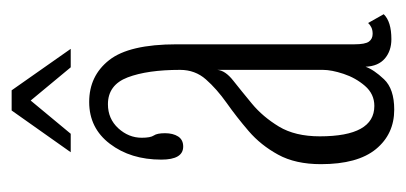

<svg xmlns="http://www.w3.org/2000/svg" viewBox="-208 -496 714 338"><g transform="rotate(-90 149.0 -327.0)"><path d="M125 10Q82 10 55.5 -22.2Q29 -54.5 29 -119Q29 -164 45.8 -194.5Q62.5 -225 87.2 -246.2Q112 -267.5 136.8 -285Q161.5 -302.5 178.2 -321.5Q195 -340.5 195 -367Q195 -424.5 181.8 -459.2Q168.5 -494 134.5 -494Q109 -494 92.2 -475.8Q75.5 -457.5 75.5 -434.5Q75.5 -419 79.5 -413.2Q83.5 -407.5 83.5 -393.5Q83.5 -379.5 77.8 -370.5Q72 -361.5 60 -361.5Q37 -361.5 37 -400Q37 -454 64.8 -490.5Q92.5 -527 138.5 -527Q184.5 -527 212.2 -491.8Q240 -456.5 240 -373V-60Q240 -41 244.8 -34.5Q249.5 -28 258.5 -28Q265.5 -28 270.2 -30.5Q275 -33 277.5 -36L293 -8.5Q280 5 249 5Q228.5 5 215 -6.5Q201.5 -18 200.5 -40.5Q195.5 -26 178.5 -8Q161.5 10 125 10ZM131.5 -25Q152.5 -25 166.8 -41.5Q181 -58 188 -79.2Q195 -100.5 195 -115.5V-301.5Q194 -287.5 176.2 -273.5Q158.5 -259.5 135.5 -240.5Q112.5 -221.5 95.2 -193Q78 -164.5 78 -121Q78 -25 131.5 -25ZM50 -559.5 123.5 -663.5H159L232 -559.5H199.5L141 -630L82.5 -559.5Z"/></g></svg>

Font: Imbue 10pt ExtraLight
Style: Regular
Weight: 200
Designer: Tyler Finck
Foundry: Etcetera Type Company
Version: Version 1.102; ttfautohint (v1.8.3)